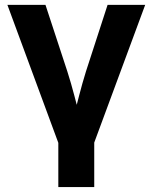

<svg xmlns="http://www.w3.org/2000/svg" viewBox="-20 -549 614 773"><path d="M218.3 35.6 9.8 -529.3H163.1L251 -261.7Q266.6 -212.9 279.5 -163.3Q292.5 -113.8 305.7 -63H272.5Q285.6 -113.8 298.3 -163.3Q311 -212.9 326.2 -261.7L413.1 -529.3H564.5L355.5 35.6ZM214.8 204.1V-2.9H359.4V204.1Z"/></svg>

Font: Inter 24pt
Style: Bold
Weight: 700
Designer: Rasmus Andersson
Foundry: rsms
Version: Version 4.001;git-66647c0bb